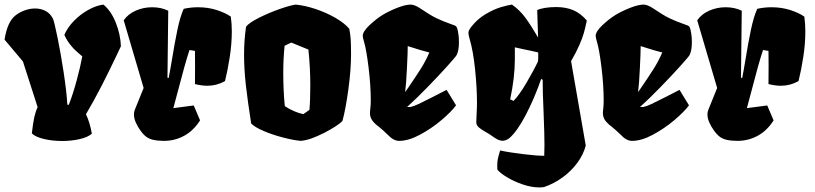

<svg xmlns="http://www.w3.org/2000/svg" viewBox="-20 -608 3575 842"><path d="M80.6 -338.4 0 -434.1Q12.2 -513.7 49.3 -541.5Q68.4 -555.7 90.3 -563.2Q112.3 -570.8 133.8 -570.8Q159.7 -570.8 180.2 -559.8Q200.7 -548.8 211.4 -526.9H211.9Q217.8 -514.2 232.2 -443.8Q246.6 -373.5 259.3 -289.8Q272 -206.1 275.4 -148.9L281.7 -148.4Q299.8 -194.3 316.4 -255.9Q333 -317.4 340.8 -360.8Q337.4 -363.8 319.1 -379.4Q300.8 -395 286.4 -414.1Q272 -433.1 262.2 -455.1Q275.9 -487.3 304.4 -516.6Q333 -545.9 367.7 -564.9Q402.3 -584 433.6 -587.9Q467.3 -560.1 487.8 -508.5Q508.3 -457 510.3 -405.3Q502.9 -390.6 495.1 -373Q460.9 -300.8 427 -234.4Q393.1 -168 356.9 -106.9Q374 -72.3 382.8 -21.5Q364.3 -5.9 328.9 2.2Q293.5 10.3 252.4 10.3Q209.5 10.3 172.6 1.5Q135.7 -7.3 119.6 -22.9Q125 -70.3 130.6 -95Q136.2 -119.6 145 -138.2Z M732.9 -339.4Q746.1 -420.9 758.1 -477.8Q770 -534.7 785.6 -569.3Q816.4 -576.2 848.1 -576.2Q892.6 -576.2 930.4 -564Q968.3 -551.8 992.2 -535.2Q996.6 -504.4 996.6 -470.7Q996.6 -415.5 987.5 -357.7Q978.5 -299.8 966.8 -252.4Q930.2 -231.9 889.6 -231.9Q865.2 -231.9 835 -239.3Q835.4 -256.3 835.4 -320.3Q835.4 -367.2 835 -384.8L811 -388.7Q793 -335.4 757.3 -197.8L740.2 -133.8L829.6 -145.5L857.4 -80.1Q828.6 -34.7 787.6 -12.5Q746.6 9.8 698.7 9.8Q671.4 9.8 650.4 4.9Q629.4 0 614.7 -13.7Q606.4 -21 595.5 -36.1Q584.5 -51.3 575.9 -70.1Q567.4 -88.9 567.4 -106Q567.4 -116.7 570.8 -125.5L609.9 -222.2L522.5 -519Q541.5 -546.4 575.2 -561.3Q608.9 -576.2 647 -576.2Q687 -576.2 717.8 -561L714.4 -267.1L719.7 -266.1Q722.2 -277.8 726.3 -301.5Q730.5 -325.2 732.9 -339.4Z M1519.5 -370.6Q1519.5 -302.2 1507.6 -215.1Q1495.6 -127.9 1481.9 -78.1Q1473.6 -67.9 1449.7 -52.7Q1425.8 -37.6 1401.9 -25.4Q1369.6 -9.3 1346.2 -1Q1322.8 7.3 1299.3 9.8Q1266.1 6.8 1221.2 -4.9Q1176.3 -16.6 1137.5 -33Q1098.6 -49.3 1081.5 -66.4Q1066.4 -163.1 1058.3 -233.4Q1050.3 -303.7 1050.3 -370.1Q1050.3 -431.2 1059.1 -491.2Q1072.8 -508.3 1114.7 -529.5Q1156.7 -550.8 1204.1 -567.6Q1251.5 -584.5 1276.9 -587.9Q1317.4 -584 1364.3 -568.4Q1411.1 -552.7 1450.9 -529.8Q1490.7 -506.8 1511.7 -481.9Q1516.1 -460.4 1517.8 -436.8Q1519.5 -413.1 1519.5 -370.6ZM1222.2 -289.6Q1222.2 -211.4 1229 -142.6Q1269 -116.2 1310.1 -107.4L1336.9 -126Q1340.8 -166.5 1340.8 -234.4Q1340.8 -311 1332.5 -390.6L1257.3 -421.4L1228 -407.2Q1222.2 -348.6 1222.2 -289.6Z M1779.3 -138.7Q1793.9 -141.6 1815.7 -151.9Q1837.4 -162.1 1876.5 -182.1Q1906.7 -198.2 1938.5 -213.9L1980 -146Q1958.5 -117.2 1914.8 -80.3Q1871.1 -43.5 1821 -16.8Q1771 9.8 1730.5 9.8Q1717.8 9.8 1705.6 3.2Q1693.4 -3.4 1678.7 -18.6Q1666 -31.2 1659.7 -36.6Q1649.4 -45.9 1640.4 -53Q1631.3 -60.1 1628.9 -62Q1613.8 -75.7 1608.2 -87.2Q1602.5 -98.6 1602.5 -111.8Q1602.5 -120.6 1604 -131.3Q1606 -149.9 1606 -165Q1606 -233.4 1596.4 -311.5Q1586.9 -389.6 1576.7 -423.8Q1570.8 -443.8 1570.8 -450.2Q1570.8 -469.7 1599.9 -497.1Q1628.9 -524.4 1656.2 -541.5Q1683.1 -558.1 1720.2 -573Q1757.3 -587.9 1781.7 -587.9Q1798.8 -586.9 1819.8 -573.2Q1866.7 -541.5 1893.3 -528.6Q1919.9 -515.6 1958.5 -502L1972.2 -497.1Q1978 -494.6 1980.5 -492.2Q1982.9 -489.7 1985.1 -483.2Q1987.3 -476.6 1989.7 -461.9Q1992.7 -444.3 1992.7 -424.3Q1992.7 -385.3 1982.4 -366.2Q1978 -358.4 1940.4 -316.7Q1902.8 -274.9 1854 -224.9Q1805.2 -174.8 1765.1 -138.7ZM1768.1 -405.8Q1768.1 -378.9 1764.6 -308.6Q1761.2 -238.3 1756.8 -205.1L1756.3 -203.6L1770 -223.1Q1802.2 -270 1825 -305.9Q1847.7 -341.8 1862.8 -377.9Q1836.4 -383.8 1768.1 -405.8Z M2553.2 -517.6 2551.3 -507.8Q2545.9 -482.9 2540.3 -462.9Q2534.7 -442.9 2521.5 -412.1Q2508.3 -381.3 2484.4 -339.8L2548.8 30.3Q2538.6 69.8 2511.7 106.2Q2484.9 142.6 2446.8 170.2Q2408.7 197.8 2365.7 212.4Q2355.5 213.9 2344.7 213.9Q2310.5 213.9 2272 200.7Q2233.4 187.5 2202.9 168.9Q2172.4 150.4 2161.1 135.7Q2160.6 129.4 2160.6 118.7Q2160.6 101.1 2163.3 88.4Q2166 75.7 2173.3 51.8Q2210 60.1 2271.7 67.6Q2333.5 75.2 2366.7 75.2Q2367.7 45.9 2367.7 28.3Q2367.7 -17.6 2363.8 -116.2Q2359.4 -211.4 2359.9 -257.8L2353.5 -262.2Q2323.2 -175.3 2285.4 -103.3Q2247.6 -31.2 2213.9 -2.4Q2198.7 9.3 2184.6 9.3Q2172.9 9.3 2161.1 3.2Q2149.4 -2.9 2132.8 -15.1Q2124.5 -21 2111.3 -28.3Q2089.8 -40.5 2079.3 -49.8Q2068.8 -59.1 2068.8 -71.8L2069.8 -101.6Q2071.8 -137.7 2071.8 -156.2Q2071.8 -222.2 2063.5 -303Q2055.2 -383.8 2039.6 -437Q2034.2 -455.1 2034.2 -463.9Q2034.2 -469.7 2037.1 -475.6Q2040 -481.4 2046.9 -490.7Q2074.2 -525.4 2110.6 -546.6Q2147 -567.9 2177 -576.7Q2207 -585.4 2225.1 -587.9Q2259.3 -564 2284.2 -530Q2309.1 -496.1 2339.8 -443.4Q2339.4 -473.1 2336.9 -530.8L2335.9 -563.5Q2344.2 -568.8 2367.7 -573Q2391.1 -577.1 2418 -577.1Q2462.4 -577.1 2494.9 -563Q2527.3 -548.8 2553.2 -518.1L2552.7 -517.6ZM2339.4 -338.9Q2340.3 -350.6 2340.3 -352.1V-377.9Q2319.3 -383.3 2277.8 -391.6L2237.8 -400.4V-348.1Q2237.8 -267.6 2217.3 -172.4L2231.9 -165.5Q2255.9 -189 2288.6 -244.6Q2321.3 -300.3 2339.4 -338.9Z M2800.8 -138.7Q2815.4 -141.6 2837.2 -151.9Q2858.9 -162.1 2897.9 -182.1Q2928.2 -198.2 2960 -213.9L3001.5 -146Q2980 -117.2 2936.3 -80.3Q2892.6 -43.5 2842.5 -16.8Q2792.5 9.8 2752 9.8Q2739.3 9.8 2727.1 3.2Q2714.8 -3.4 2700.2 -18.6Q2687.5 -31.2 2681.2 -36.6Q2670.9 -45.9 2661.9 -53Q2652.8 -60.1 2650.4 -62Q2635.3 -75.7 2629.6 -87.2Q2624 -98.6 2624 -111.8Q2624 -120.6 2625.5 -131.3Q2627.4 -149.9 2627.4 -165Q2627.4 -233.4 2617.9 -311.5Q2608.4 -389.6 2598.1 -423.8Q2592.3 -443.8 2592.3 -450.2Q2592.3 -469.7 2621.3 -497.1Q2650.4 -524.4 2677.7 -541.5Q2704.6 -558.1 2741.7 -573Q2778.8 -587.9 2803.2 -587.9Q2820.3 -586.9 2841.3 -573.2Q2888.2 -541.5 2914.8 -528.6Q2941.4 -515.6 2980 -502L2993.7 -497.1Q2999.5 -494.6 3002 -492.2Q3004.4 -489.7 3006.6 -483.2Q3008.8 -476.6 3011.2 -461.9Q3014.2 -444.3 3014.2 -424.3Q3014.2 -385.3 3003.9 -366.2Q2999.5 -358.4 2961.9 -316.7Q2924.3 -274.9 2875.5 -224.9Q2826.7 -174.8 2786.6 -138.7ZM2789.6 -405.8Q2789.6 -378.9 2786.1 -308.6Q2782.7 -238.3 2778.3 -205.1L2777.8 -203.6L2791.5 -223.1Q2823.7 -270 2846.4 -305.9Q2869.1 -341.8 2884.3 -377.9Q2857.9 -383.8 2789.6 -405.8Z M3248 -339.4Q3261.2 -420.9 3273.2 -477.8Q3285.2 -534.7 3300.8 -569.3Q3331.5 -576.2 3363.3 -576.2Q3407.7 -576.2 3445.6 -564Q3483.4 -551.8 3507.3 -535.2Q3511.7 -504.4 3511.7 -470.7Q3511.7 -415.5 3502.7 -357.7Q3493.7 -299.8 3481.9 -252.4Q3445.3 -231.9 3404.8 -231.9Q3380.4 -231.9 3350.1 -239.3Q3350.6 -256.3 3350.6 -320.3Q3350.6 -367.2 3350.1 -384.8L3326.2 -388.7Q3308.1 -335.4 3272.5 -197.8L3255.4 -133.8L3344.7 -145.5L3372.6 -80.1Q3343.8 -34.7 3302.7 -12.5Q3261.7 9.8 3213.9 9.8Q3186.5 9.8 3165.5 4.9Q3144.5 0 3129.9 -13.7Q3121.6 -21 3110.6 -36.1Q3099.6 -51.3 3091.1 -70.1Q3082.5 -88.9 3082.5 -106Q3082.5 -116.7 3085.9 -125.5L3125 -222.2L3037.6 -519Q3056.6 -546.4 3090.3 -561.3Q3124 -576.2 3162.1 -576.2Q3202.1 -576.2 3232.9 -561L3229.5 -267.1L3234.9 -266.1Q3237.3 -277.8 3241.5 -301.5Q3245.6 -325.2 3248 -339.4Z"/></svg>

Font: Fruktur
Style: Regular
Weight: 400
Designer: Viktoriya Grabowska
Foundry: Viktoriya Grabowska
Version: Version 1.004; ttfautohint (v1.4.1)